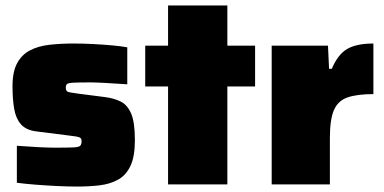

<svg xmlns="http://www.w3.org/2000/svg" viewBox="-20 -678 1413 706"><path d="M264 8Q229 8 188.5 6Q148 4 110 1Q72 -2 42 -6V-142Q80 -139 119 -137Q158 -135 181 -135Q230 -135 250.5 -136Q271 -137 275.5 -142.5Q280 -148 280 -159Q280 -168 274 -172Q268 -176 231 -180L112 -195Q75 -200 56.5 -221.5Q38 -243 32 -278.5Q26 -314 26 -361Q26 -415 43.5 -446.5Q61 -478 91.5 -493.5Q122 -509 163 -513.5Q204 -518 250 -518Q286 -518 323.5 -516Q361 -514 394 -511Q427 -508 448 -504V-368Q406 -371 368 -373Q330 -375 314 -375Q270 -375 250.5 -374Q231 -373 226.5 -369Q222 -365 222 -356Q222 -345 227.5 -341.5Q233 -338 265 -334L366 -321Q398 -317 423 -305Q448 -293 462 -261Q476 -229 476 -163Q476 -102 459.5 -67.5Q443 -33 413.5 -17Q384 -1 346 3.5Q308 8 264 8Z M598 0V-360H514V-510H598V-658H816V-510H918V-360H816V0Z M979 0V-510H1186L1190 -425H1200Q1223 -479 1257.5 -498.5Q1292 -518 1353 -518V-332Q1294 -332 1258.5 -320Q1223 -308 1208 -273.5Q1193 -239 1193 -171V0Z"/></svg>

Font: Saira Black
Style: Regular
Weight: 900
Designer: Hector Gatti with collaboration of the Omnibus-Type team
Foundry: Omnibus-Type
Version: Version 1.100; ttfautohint (v1.8.3)